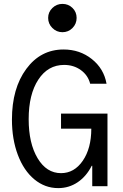

<svg xmlns="http://www.w3.org/2000/svg" viewBox="-20 -967 640 997"><path d="M296.9 -298.8V-377H538.1V0H459V-106H456.1Q428.7 -51.3 383.5 -20.8Q338.4 9.8 282.2 9.8Q213.4 9.8 158.4 -35.6Q103.5 -81.1 72.8 -162.4Q42 -243.7 42 -346.2Q42 -508.3 116.5 -609.1Q190.9 -710 310.1 -710Q394.5 -710 457 -660.2Q519.5 -610.4 533.2 -532.2H448.2Q437 -576.2 399.9 -603Q362.8 -629.9 313 -629.9Q229 -629.9 179 -553.5Q128.9 -477.1 128.9 -348.1Q128.9 -222.7 175.3 -145.3Q221.7 -67.9 296.9 -67.9Q365.7 -67.9 409.9 -132.3Q454.1 -196.8 454.1 -298.8ZM230 -874Q230 -904.3 252 -925.5Q273.9 -946.8 304.2 -946.8Q335 -946.8 356.4 -925.8Q377.9 -904.8 377.9 -874Q377.9 -843.3 356.4 -821.5Q335 -799.8 304.2 -799.8Q273.9 -799.8 252 -821.5Q230 -843.3 230 -874Z"/></svg>

Font: CommitMono
Style: Regular
Weight: 400
Monospace: yes
Designer: Eigil Nikolajsen
Foundry: Eigil Nikolajsen
Version: Version 1.143